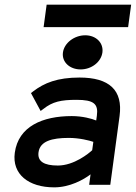

<svg xmlns="http://www.w3.org/2000/svg" viewBox="-20 -796 585 827"><path d="M180.9 -776 167.8 -679H531.8L544.9 -776ZM327.2 -497C374.2 -497 415.5 -529 421.1 -570C426.6 -611 394.1 -644 347.1 -644C300.1 -644 256.6 -611 251.1 -570C245.5 -529 280.2 -497 327.2 -497ZM113.4 -395 155 -318 167.2 -327C206.4 -358 242.5 -366 309.5 -366C383.5 -366 404.2 -349 397.3 -298L394.4 -277C375.5 -285 335 -296 289 -296C164 -296 59.1 -252 43.7 -138C31.2 -46 102.5 11 213.5 11C280.5 11 340 -22 370.1 -45L364 0H455L495 -296C510.2 -408 450.5 -462 322.5 -462C227.5 -462 170.3 -439 122.3 -402ZM145.9 -140C152.4 -188 203.3 -202 276.3 -202C321.3 -202 364.8 -191 382 -185L377.1 -149C363.4 -136 299.2 -83 229.2 -83C169.2 -83 140.7 -101 145.9 -140Z"/></svg>

Font: Charger
Style: ExBdIt
Weight: 400
Designer: Jasper
Foundry: Cannot Into Space Fonts
Version: Version 0.99